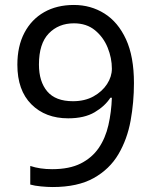

<svg xmlns="http://www.w3.org/2000/svg" viewBox="-20 -744 612 774"><path d="M520 -409Q520 -332 506.5 -257.5Q493 -183 457.5 -122.5Q422 -62 357.5 -26Q293 10 192 10Q172 10 145.5 7.5Q119 5 102 0V-75Q141 -62 190 -62Q260 -62 305.5 -85Q351 -108 378 -147.5Q405 -187 417 -239.5Q429 -292 431 -350H425Q403 -316 361.5 -291.5Q320 -267 255 -267Q163 -267 106.5 -323.5Q50 -380 50 -483Q50 -558 78.5 -612Q107 -666 158 -695Q209 -724 278 -724Q346 -724 401 -689.5Q456 -655 488 -585.5Q520 -516 520 -409ZM278 -650Q216 -650 176.5 -609Q137 -568 137 -484Q137 -415 170.5 -375.5Q204 -336 274 -336Q322 -336 357 -355.5Q392 -375 411.5 -405Q431 -435 431 -467Q431 -510 414 -552Q397 -594 363 -622Q329 -650 278 -650Z"/></svg>

Font: Noto Sans Tifinagh Air
Style: Regular
Weight: 400
Designer: JamraPatel
Foundry: JamraPatel LLC
Version: Version 2.006; ttfautohint (v1.8.4.7-5d5b)